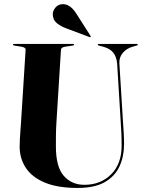

<svg xmlns="http://www.w3.org/2000/svg" viewBox="-20 -917 710 948"><path d="M576.5 -307 558.5 -601.5Q556 -635 540.2 -655.8Q524.5 -676.5 491 -686L468 -692Q462.5 -694 462.5 -696.5Q462.5 -700 467 -700H655.5Q660.5 -700 660.5 -696.5Q660.5 -693.5 654.5 -692L633.5 -686Q603.5 -677 585.5 -655Q567.5 -633 569.5 -603L587.5 -312Q589.5 -285 591 -258.5Q592.5 -232 592.5 -204.5Q592.5 -145 570.2 -96Q548 -47 497.8 -18Q447.5 11 363 11Q264.5 11 201.2 -15.5Q138 -42 107.5 -88.2Q77 -134.5 77 -194Q77 -208 78.2 -230.8Q79.5 -253.5 81.2 -276.5Q83 -299.5 84 -315.5L106.5 -672Q107 -683 85 -686.5L51 -692Q44 -693 44 -696.5Q44 -700 49.5 -700H340.5Q346 -700 346 -696.5Q346 -693 339 -692L302 -686.5Q281.5 -683 281 -671.5L259 -319Q256.5 -280.5 256.2 -248Q256 -215.5 256 -193.5Q256 -93.5 294.8 -49Q333.5 -4.5 396.5 -4.5Q476.5 -4.5 528.5 -56Q580.5 -107.5 580.5 -198Q580.5 -234.5 579.2 -259.8Q578 -285 576.5 -307ZM357 -849.5 426.5 -740.5Q429 -737.5 427.5 -735Q426 -732.5 421.5 -734L306 -777.5Q281.5 -786.5 261.2 -802.2Q241 -818 240.5 -847.5Q240.5 -863.5 253.8 -879.8Q267 -896 290 -896.5Q327 -897 357 -849.5Z"/></svg>

Font: Fraunces 144pt S000
Style: Bold
Weight: 700
Version: Version 1.000; ttfautohint (v1.8.3)